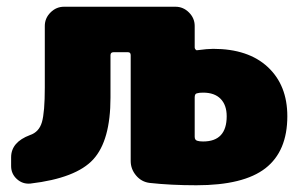

<svg xmlns="http://www.w3.org/2000/svg" viewBox="-20 -540 901 570"><path d="M583 -120Q653 -120 653 -195Q653 -228 635 -246.5Q617 -265 583 -265Q571 -265 565 -263Q558 -262 558 -251V-134Q558 -124 566 -122Q572 -120 583 -120ZM613 -395Q717 -395 775 -341Q833 -287 833 -195Q833 -91 768 -40.5Q703 10 563 10Q487 10 424 3Q400 0 384 -19Q368 -38 368 -62V-376Q368 -385 360 -385H317Q308 -385 308 -376V-250Q308 -123 257 -67Q206 -11 70 5Q47 7 30 -8.5Q13 -24 13 -47V-73Q13 -118 69 -139Q96 -148 104.5 -177.5Q113 -207 113 -280V-463Q113 -486 130 -503Q147 -520 170 -520H501Q524 -520 541 -503Q558 -486 558 -463V-399Q558 -396 560.5 -393Q563 -390 566 -391Q596 -395 613 -395Z"/></svg>

Font: Rounded Mplus 1c Black
Style: Regular
Weight: 900
Version: Version 1.059.20150529